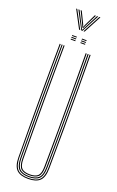

<svg xmlns="http://www.w3.org/2000/svg" viewBox="-193 -1071 681 1122"><g transform="rotate(20 147.0 -510.0)"><path d="M147 5.5Q97.8 5.5 74.8 -17.1Q51.8 -39.8 51.2 -93.5Q50.2 -188.8 49.9 -278Q49.5 -367.2 49.5 -453.6Q49.5 -540 49.9 -626Q50.2 -712 51 -800H57Q56.2 -720.5 55.9 -627.8Q55.5 -535 55.5 -439.6Q55.5 -344.2 55.9 -255.5Q56.2 -166.8 57 -95.2Q57.8 -44.2 78.4 -22.2Q99 -0.2 147 -0.2Q195.2 -0.2 216 -22.2Q236.8 -44.2 237 -95.2Q237.8 -166 238.2 -251.2Q238.8 -336.5 238.8 -429.8Q238.8 -523 238.4 -617.4Q238 -711.8 237 -800H243.2Q244.2 -688.5 244.6 -574Q245 -459.5 244.8 -340Q244.5 -220.5 243 -93.5Q242.5 -39.5 219.4 -17Q196.2 5.5 147 5.5ZM147 -5.8Q103.2 -5.8 83.5 -25.5Q63.8 -45.2 63.2 -94.8Q62.5 -168.2 62 -254.1Q61.5 -340 61.5 -432.4Q61.5 -524.8 62 -618.2Q62.5 -711.8 63.2 -800H69.2Q68.5 -720 68.1 -627.8Q67.8 -535.5 67.8 -440.8Q67.8 -346 68.1 -257.1Q68.5 -168.2 69.2 -94.5Q69.8 -47.5 88.2 -29.5Q106.8 -11.5 147 -11.5Q187.5 -11.5 206 -29.4Q224.5 -47.2 224.8 -94.5Q225.5 -167.5 226 -253.4Q226.5 -339.2 226.5 -431.9Q226.5 -524.5 226 -618.1Q225.5 -711.8 224.8 -800H231Q231.8 -719.8 232.1 -627.5Q232.5 -535.2 232.5 -440.8Q232.5 -346.2 232.1 -257.4Q231.8 -168.5 231 -94.8Q230.8 -45.5 211 -25.6Q191.2 -5.8 147 -5.8ZM147 -17Q110 -17 93 -33.2Q76 -49.5 75.5 -94.2Q74.5 -189 74.1 -307.8Q73.8 -426.5 74 -553.6Q74.2 -680.8 75.5 -800H81.5Q80.8 -718.5 80.4 -628.4Q80 -538.2 80 -445.8Q80 -353.2 80.4 -263.8Q80.8 -174.2 81.5 -94Q82 -52.5 97.2 -37.6Q112.5 -22.8 147 -22.8Q181.8 -22.8 197 -37.6Q212.2 -52.5 212.5 -94Q213.8 -202.5 214.1 -320.5Q214.5 -438.5 214.1 -560Q213.8 -681.5 212.5 -800H218.8Q219.5 -720.5 219.9 -628Q220.2 -535.5 220.2 -440.1Q220.2 -344.8 219.9 -255.8Q219.5 -166.8 218.8 -94.2Q218.5 -49.2 201.2 -33.1Q184 -17 147 -17ZM163 -867.5V-873H192V-867.5ZM102.5 -845V-850.5H131.5V-845ZM102.5 -856.2V-861.8H131.5V-856.2ZM102.5 -867.5V-873H131.5V-867.5ZM163 -845V-850.5H192V-845ZM163 -856.2V-861.8H192V-856.2ZM70.8 -1026.2H77.8L136.2 -916.2H129ZM84.8 -1026.2H92L139.2 -933.8L145 -922.8H147.5L153.2 -933.8L200.8 -1026.2H208L150 -916.2H142.8ZM98.8 -1026.2H105.8L141.8 -951.8L145.2 -941H147.5L151 -951.8L186.8 -1026.2H194L154.5 -946.2L148.8 -933.5H143.8L138 -946.2ZM215 -1026.2H222L163.5 -916.2H156.5Z"/></g></svg>

Font: Big Shoulders Inline Display Thin ExtraLight
Style: Regular
Weight: 250
Version: Version 2.002